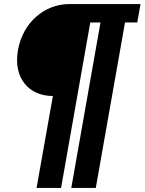

<svg xmlns="http://www.w3.org/2000/svg" viewBox="-20 -720 708 940"><path d="M159 200H279L422 -610H472L329 200H449L592 -610H652L668 -700H318C198 -700 92 -610 68 -475C44 -340 119 -250 239 -250Z"/></svg>

Font: Scada
Style: Bold Italic
Weight: 700
Designer: Jovanny Lemonad
Foundry: Jovanny Lemonad
Version: Version 3.005